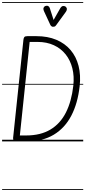

<svg xmlns="http://www.w3.org/2000/svg" viewBox="-25 -1349 814 1832"><path d="M131.5 0Q114 0 106.2 -9Q98.5 -18 100 -33L198.5 -969Q200.5 -986.5 207.2 -995.2Q214 -1004 236.5 -1004H322.5Q430 -1004 512.2 -969.5Q594.5 -935 648.2 -871.8Q702 -808.5 724.5 -720.8Q747 -633 735 -526.5Q717 -363.5 655.5 -245.5Q594 -127.5 488.2 -63.8Q382.5 0 230.5 0ZM164.5 -56.5H225Q362 -56.5 456 -112.8Q550 -169 603.8 -275.2Q657.5 -381.5 674.5 -531Q684.5 -620.5 665.5 -696.8Q646.5 -773 601.8 -829.5Q557 -886 489 -917.5Q421 -949 333 -949H258ZM131.5 0Q114 0 106.2 -9Q98.5 -18 100 -33L198.5 -969Q200.5 -986.5 207.2 -995.2Q214 -1004 236.5 -1004H322.5Q430 -1004 512.2 -969.5Q594.5 -935 648.2 -871.8Q702 -808.5 724.5 -720.8Q747 -633 735 -526.5Q717 -363.5 655.5 -245.5Q594 -127.5 488.2 -63.8Q382.5 0 230.5 0ZM164.5 -56.5H225Q362 -56.5 456 -112.8Q550 -169 603.8 -275.2Q657.5 -381.5 674.5 -531Q684.5 -620.5 665.5 -696.8Q646.5 -773 601.8 -829.5Q557 -886 489 -917.5Q421 -949 333 -949H258ZM478.5 -1093.5Q474 -1093.5 466.8 -1098.2Q459.5 -1103 455.5 -1111L396 -1239.5Q385.5 -1262.5 391.2 -1275.5Q397 -1288.5 408.5 -1292Q423.5 -1297 435 -1291Q446.5 -1285 450.5 -1270.5L486.5 -1158.5L549.5 -1269.5Q562.5 -1291 577.5 -1291.8Q592.5 -1292.5 602 -1285Q613.5 -1274.5 613 -1261.8Q612.5 -1249 604 -1237L511 -1109Q502.5 -1096.5 494.2 -1095Q486 -1093.5 478.5 -1093.5ZM-5 455H769V463H-5ZM-5 -16H769V0H-5ZM-5 -549H769V-541H-5ZM-5 -1329H769V-1321H-5Z"/></svg>

Font: Edu SA Dotted Guide
Style: Regular
Weight: 400
Designer: Tina and Corey Anderson, Eben Sorkin, Mirko Velimirovic
Foundry: Google for Education
Version: Version 2.000